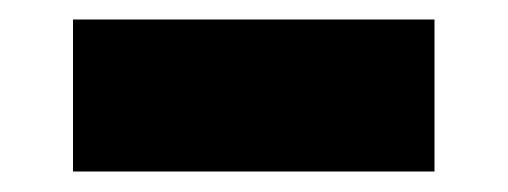

<svg xmlns="http://www.w3.org/2000/svg" viewBox="-20 -380 508 192"><path d="M53 -208.5V-360.5H414.5V-208.5Z"/></svg>

Font: Encode Sans ExtraBold
Style: Regular
Weight: 800
Designer: Multiple Designers
Foundry: Impallari Type
Version: Version 2.000